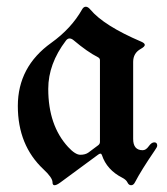

<svg xmlns="http://www.w3.org/2000/svg" viewBox="-20 -543 497 573"><path d="M132.8 -415Q192.9 -458 225.1 -515.1Q229.5 -522.9 236.1 -522.9Q242.7 -522.9 249.5 -514.6Q290 -466.3 401.9 -418.5Q412.1 -414.1 412.1 -408.9Q412.1 -403.8 399.9 -397Q377.4 -384.3 377.4 -358.4V-128.4Q377.4 -94.7 405.8 -94.7Q415.5 -94.7 423.8 -106.4Q432.1 -118.2 440.4 -118.2Q449.2 -118.2 449.2 -108.4Q449.2 -104 441.4 -93.3Q401.4 -34.7 382.8 1Q378.4 9.8 371.3 9.8Q364.3 9.8 360.4 1.5Q356.4 -6.8 344.7 -12.7Q298.8 -36.1 284.2 -80.1Q282.7 -84.5 279.8 -84.5Q276.9 -84.5 272.9 -81.5L160.2 1.5Q148.9 9.8 142.8 9.8Q136.7 9.8 136.7 1Q136.7 -12.7 109.9 -37.6Q33.2 -109.4 33.2 -226.6Q33.2 -343.8 132.8 -415ZM124 -277.8Q124 -168.9 183.1 -104.5Q204.6 -81.1 219.7 -81.1Q234.9 -81.1 244.1 -87.9L272.9 -109.4Q278.3 -113.3 278.3 -119.6V-363.3Q278.3 -369.1 272.5 -372.1Q240.7 -388.2 199.7 -422.9Q193.4 -428.2 187.5 -428.2Q181.6 -428.2 176.8 -421.9Q124 -352.5 124 -277.8Z"/></svg>

Font: UnifrakturMaguntia
Style: Book
Weight: 400
Designer: j. 'mach' wust, Gerrit Ansmann, Georg Duffner, based on a font by Peter Wiegel, original typeface by Carl Albert Fahrenw
Version: Version 2017-03-19